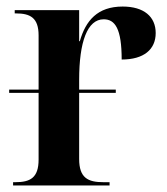

<svg xmlns="http://www.w3.org/2000/svg" viewBox="-20 -567 510 587"><path d="M20 0H315V-10H296C249 -10 222 -23 222 -81V-283H334V-293H222V-323C222 -439 247 -508 297 -508C332 -508 352 -479 352 -385C420 -385 456 -416 456 -466C456 -516 420 -547 355 -547C278 -547 242 -504 224 -441H222V-536H25V-526H29C72 -526 98 -513 98 -459V-293H8V-283H98V-79C98 -23 72 -10 27 -10H20Z"/></svg>

Font: Noto Serif Display SemiCondensed SemiBold
Style: Regular
Weight: 600
Width: 4
Designer: Monotype Design Team
Foundry: Monotype Imaging Inc.
Version: Version 2.009